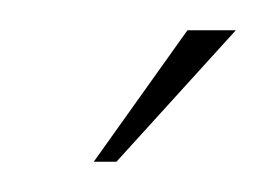

<svg xmlns="http://www.w3.org/2000/svg" viewBox="-20 -651 176 127"><path d="M42 -544 104 -631H136L57 -544Z"/></svg>

Font: Alumni Sans SC Thin
Style: Italic
Weight: 100
Italic angle: -8°
Designer: Robert E. Leuschke
Foundry: Robert E. Leuschke
Version: Version 1.016